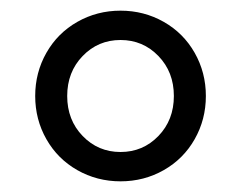

<svg xmlns="http://www.w3.org/2000/svg" viewBox="-20 -700 452 360"><path d="M46 -520Q46 -476 67 -439Q88 -402 125 -381Q162 -360 206 -360Q250 -360 287 -381Q324 -402 345 -439Q366 -476 366 -520Q366 -564 345 -601Q324 -638 287 -659Q250 -680 206 -680Q162 -680 125 -659Q88 -638 67 -601Q46 -564 46 -520ZM306 -520Q306 -475 277 -445Q248 -415 206 -415Q164 -415 135 -445Q106 -475 106 -520Q106 -565 135 -595Q164 -625 206 -625Q248 -625 277 -595Q306 -565 306 -520Z"/></svg>

Font: El Messiri
Style: Regular
Weight: 400
Designer: Mohamed Gaber
Foundry: Kief Type Foundry
Version: Version 2.006